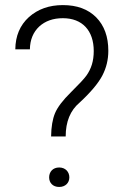

<svg xmlns="http://www.w3.org/2000/svg" viewBox="-20 -741 494 765"><path d="M241.7 -197.3C241.7 -256.3 260.3 -301.3 296.9 -332C341.3 -373 371.6 -409.2 387.7 -439.9C403.8 -470.7 411.6 -503.4 411.6 -538.6C411.6 -594.7 395.5 -639.2 363.3 -671.9C330.6 -704.6 286.6 -720.7 230.5 -720.7C175.8 -720.7 130.9 -704.6 95.2 -672.9C59.6 -640.6 41.5 -597.7 41 -544.4H99.1C99.6 -582.5 112.3 -612.8 136.2 -635.3C160.2 -657.2 191.4 -668.5 230.5 -668.5C308.1 -668.5 353.5 -619.1 353.5 -537.6C353.5 -497.1 343.3 -466.8 324.7 -440.4C315.4 -427.2 294.4 -404.8 262.2 -373C230 -341.3 209 -313.5 199.2 -290C189.5 -266.6 184.1 -235.8 183.6 -197.3ZM175.8 -34.2C175.8 -12.7 190.4 3.9 215.8 3.9C240.7 3.9 256.3 -12.7 256.3 -34.2C256.3 -56.2 240.7 -73.7 215.8 -73.7C190.4 -73.7 175.8 -56.2 175.8 -34.2Z"/></svg>

Font: Shabnam Thin
Style: Regular
Weight: 100
Foundry: DejaVu fonts team - Redesigned by Saber Rastikerdar - Based on Vazir font
Version: Version 5.0.1